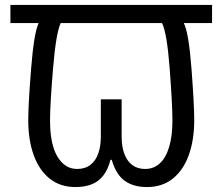

<svg xmlns="http://www.w3.org/2000/svg" viewBox="-20 -734 898 775"><path d="M285 21Q223 21 180.5 -13Q138 -47 116 -108Q94 -169 94 -249Q94 -311 105.5 -456Q117 -601 136 -641H22V-714H836V-641H722Q742 -601 753 -456Q764 -311 764 -249Q764 -169 742 -108Q720 -47 677.5 -13Q635 21 573 21Q518 21 483 -4.5Q448 -30 431 -89H426Q416 -50 397 -25.5Q378 -1 350 10Q322 21 285 21ZM291 -52Q324 -52 345.5 -69Q367 -86 377 -115.5Q387 -145 387 -182V-333H471V-182Q471 -141 482.5 -111.5Q494 -82 515 -67Q536 -52 566 -52Q600 -52 624.5 -74Q649 -96 662.5 -140Q676 -184 676 -248Q676 -311 665 -456Q654 -601 634 -641H225Q206 -601 194 -456Q182 -311 182 -248Q182 -151 212 -101.5Q242 -52 291 -52Z"/></svg>

Font: hindi15
Style: Regular
Weight: 400
Designer: Jelle Bosma - Monotype Design Team
Foundry: Monotype Imaging Inc.
Version: Version 2.006